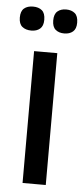

<svg xmlns="http://www.w3.org/2000/svg" viewBox="-57 -720 328 750"><g transform="rotate(5 106.5 -345.0)"><path d="M61 0V-517H152V0ZM172 -596Q151 -596 138 -607Q125 -618 125 -643Q125 -668 138 -679Q151 -690 172 -690Q193 -690 206 -679Q219 -668 219 -642Q219 -618 206 -607Q193 -596 172 -596ZM43 -596Q21 -596 7.5 -607Q-6 -618 -6 -643Q-6 -668 7 -679Q20 -690 42 -690Q64 -690 77 -679Q90 -668 90 -642Q90 -618 77 -607Q64 -596 43 -596Z"/></g></svg>

Font: Bricolage Grotesque 60pt
Style: Regular
Weight: 400
Version: Version 1.001;gftools[0.9.33.dev8+g029e19f]